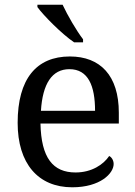

<svg xmlns="http://www.w3.org/2000/svg" viewBox="-20 -786 575 816"><path d="M295 -606H333V-619C304 -657 267 -721 246 -766H139V-756C164 -721 242 -642 295 -606ZM287 10C406 10 463 -49 463 -89C463 -106 453 -119 444 -123C420 -87 370 -53 301 -53C205 -53 155 -115 152 -261H485V-307C485 -465 406 -546 277 -546C135 -546 55 -451 55 -264C55 -91 142 10 287 10ZM384 -315H154C161 -430 201 -492 275 -492C355 -492 384 -421 384 -315Z"/></svg>

Font: Noto Serif Devanagari
Style: Regular
Weight: 400
Designer: Universal Thirst, Indian Type Foundry and the Monotype Design Team
Foundry: Monotype Imaging Inc.
Version: Version 2.004